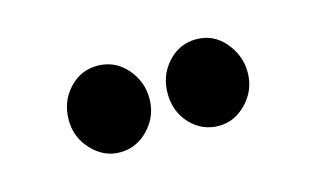

<svg xmlns="http://www.w3.org/2000/svg" viewBox="-34 -738 418 255"><g transform="rotate(-15 175.0 -610.5)"><path d="M108 -551Q86 -551 69.5 -568.5Q53 -586 53 -610Q53 -635 69 -652.5Q85 -670 108 -670Q132 -670 148 -652Q164 -634 164 -610Q164 -586 147.5 -568.5Q131 -551 108 -551ZM244 -551Q221 -551 205 -568Q189 -585 189 -610Q189 -635 205 -652.5Q221 -670 244 -670Q268 -670 283.5 -651.5Q299 -633 299 -610Q299 -586 282.5 -568.5Q266 -551 244 -551Z"/></g></svg>

Font: Inconsolata ExtraCondensed ExtraBold
Style: Regular
Weight: 800
Width: 2
Monospace: yes
Designer: Raph Levien, Cyreal, Brenton Simpson
Foundry: Raph Levien, Cyreal, Google
Version: Version 3.001; ttfautohint (v1.8.2.53-6de2)